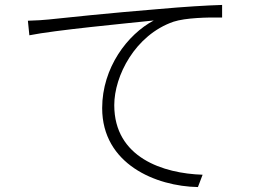

<svg xmlns="http://www.w3.org/2000/svg" viewBox="-20 -735 1040 778"><path d="M93 -651 99 -592C203 -613 488 -640 603 -652C497 -596 394 -461 394 -297C394 -70 612 20 782 23L801 -27C642 -32 443 -96 443 -309C443 -427 527 -593 683 -647C732 -663 821 -665 880 -664V-715C816 -713 731 -708 619 -698C434 -683 231 -662 177 -656C157 -654 130 -652 93 -651Z"/></svg>

Font: GenYoGothic2 TW L
Style: Regular
Weight: 300
Version: Version 2.100;PS 2.1;hotconv 16.6.51;makeotf.lib2.5.65220 DE